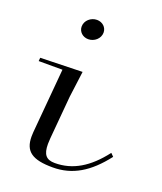

<svg xmlns="http://www.w3.org/2000/svg" viewBox="-123 -707 671 797"><g transform="rotate(20 212.5 -309.0)"><path d="M185.4 -405 0 -400 -1.3 -385H103.7L78.7 -100C78.2 -93.3 77.9 -86.9 77.9 -80.8C77.9 -14.9 113.8 10 204.1 10C290.6 10 358.7 -31 425.2 -117L412.4 -130C350.3 -49 284.6 -10 205.9 -10C168.2 -10 152.5 -28 152.5 -74.8C152.5 -82.4 152.9 -90.8 153.7 -100L170.4 -290ZM168.2 -628.5C141.6 -628.5 117.2 -607.8 117.2 -580.9C117.2 -558.3 135.9 -540.5 160.5 -540.5C187.2 -540.5 211.5 -561.2 211.5 -588.1C211.5 -610.7 192.9 -628.5 168.2 -628.5Z"/></g></svg>

Font: Galberik
Style: Regular
Weight: 400
Designer: Gluk
Foundry: Gluk
Version: Version 0.50